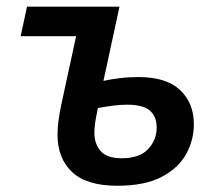

<svg xmlns="http://www.w3.org/2000/svg" viewBox="-20 -561 675 590"><path d="M340.3 9.8Q246.1 9.8 201.4 -32.5Q156.7 -74.7 156.7 -147.5Q156.7 -167 159.9 -191.2Q163.1 -215.3 168.5 -240.2L213.9 -449.7H43.5L63 -540.5H347.2L297.9 -312.5Q320.3 -317.4 347.7 -320.8Q375 -324.2 406.2 -324.2Q490.7 -324.2 533.2 -284.4Q575.7 -244.6 575.7 -179.2Q575.7 -130.9 552 -87.6Q528.3 -44.4 476.6 -17.3Q424.8 9.8 340.3 9.8ZM354 -74.7Q408.7 -74.7 435.1 -102.8Q461.4 -130.9 461.4 -168.9Q461.4 -203.6 440.2 -221.4Q418.9 -239.3 371.1 -239.3Q350.1 -239.3 327.1 -236.3Q304.2 -233.4 280.8 -229Q274.9 -201.2 272.5 -184.6Q270 -168 270 -153.3Q270 -118.7 289.3 -96.7Q308.6 -74.7 354 -74.7Z"/></svg>

Font: Open Sans SemiBold
Style: Italic
Weight: 600
Italic angle: -12°
Designer: Monotype Design Team
Foundry: Monotype Imaging Inc.
Version: Version 3.003; ttfautohint (v1.8.4)